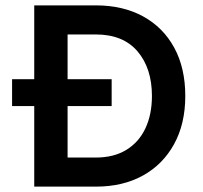

<svg xmlns="http://www.w3.org/2000/svg" viewBox="-20 -695 755 715"><path d="M107.5 0V-300H25V-400H107.5V-675H336.7Q437.5 -675 512.5 -634.2Q587.5 -593.3 628.8 -517.5Q670 -441.7 670 -337.5Q670 -234.2 628.3 -158.3Q586.7 -82.5 512.1 -41.2Q437.5 0 336.7 0ZM231.7 -108.3H336.7Q404.2 -108.3 450.8 -137.1Q497.5 -165.8 521.7 -217.5Q545.8 -269.2 545.8 -337.5Q545.8 -440.8 492.1 -503.8Q438.3 -566.7 336.7 -566.7H231.7V-400H395.8V-300H231.7Z"/></svg>

Font: Funnel Sans SemiBold
Style: Regular
Weight: 600
Designer: NORD ID, Kristian Moeller
Foundry: Dicotype
Version: Version 1.000